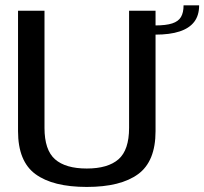

<svg xmlns="http://www.w3.org/2000/svg" viewBox="-20 -716 788 740"><path d="M314.5 4.5Q445 4.5 512.2 -44.8Q579.5 -94 579.5 -210.5V-674.5H477.5V-223Q477.5 -138 436.8 -102.2Q396 -66.5 314.5 -66.5Q232.5 -66.5 192 -102.2Q151.5 -138 151.5 -223V-674.5H49.5V-210.5Q49.5 -94 116.8 -44.8Q184 4.5 314.5 4.5ZM578.5 -618V-582.5Q635 -582.5 672.2 -594.8Q709.5 -607 728.5 -631.8Q747.5 -656.5 747.5 -695.5H687.5Q687.5 -667.5 677.5 -650.5Q667.5 -633.5 643.8 -625.8Q620 -618 578.5 -618Z"/></svg>

Font: Anybody UltraCondensed Thin
Style: Regular
Weight: 400
Version: Version 1.111